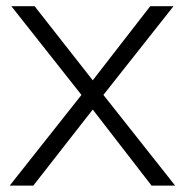

<svg xmlns="http://www.w3.org/2000/svg" viewBox="-20 -582 580 602"><path d="M524 -562.5H451L270.8 -330.2L88.5 -562.5H15.6L235.4 -284.4L10.4 0H84.4L270.8 -238.5L455.2 0H529.2L304.2 -284.4Z"/></svg>

Font: Manrope3 Light
Style: Regular
Weight: 300
Designer: Mikhail Sharanda
Foundry: Mikhail Sharanda
Version: Version 3.000;PS 003.000;hotconv 1.0.88;makeotf.lib2.5.64775